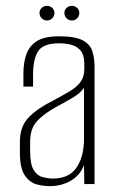

<svg xmlns="http://www.w3.org/2000/svg" viewBox="-20 -629 394 656"><path d="M151 7Q129 7 105.5 1Q82 -5 65 -29.5Q48 -54 48 -106V-145Q48 -198 79 -229Q110 -260 161 -285Q196 -304 219.5 -318Q243 -332 255.5 -349.5Q268 -367 268 -394V-412Q268 -441 255.5 -456Q243 -471 223.5 -476Q204 -481 182 -481Q127 -481 110 -453.5Q93 -426 93 -375V-333H60V-378Q60 -415 70 -443.5Q80 -472 106 -488.5Q132 -505 182 -505Q236 -505 262 -491.5Q288 -478 295.5 -454Q303 -430 303 -401V0H268L267 -65Q253 -29 221 -11Q189 7 151 7ZM161 -19Q216 -19 241.5 -56.5Q267 -94 267 -155V-329Q254 -310 226.5 -294Q199 -278 171 -263Q129 -240 106 -214.5Q83 -189 83 -145V-112Q83 -67 95.5 -47.5Q108 -28 126.5 -23.5Q145 -19 161 -19ZM140 -559Q130 -559 122.5 -566.5Q115 -574 115 -585Q115 -595 122.5 -602Q130 -609 140 -609Q151 -609 158.5 -602Q166 -595 166 -585Q166 -574 158.5 -566.5Q151 -559 140 -559ZM226 -559Q215 -559 207.5 -566.5Q200 -574 200 -585Q200 -595 207.5 -602Q215 -609 226 -609Q236 -609 243.5 -602Q251 -595 251 -585Q251 -574 243.5 -566.5Q236 -559 226 -559Z"/></svg>

Font: Alumni Sans Thin ExtraLight
Style: Regular
Weight: 250
Version: Version 1.018